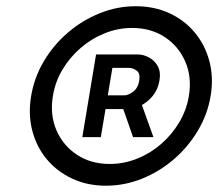

<svg xmlns="http://www.w3.org/2000/svg" viewBox="-20 -757 706 608"><path d="M315.4 -168.9Q256.8 -168.9 209 -191.2Q161.1 -213.4 128.4 -252.4Q95.7 -291.5 82.3 -343Q68.8 -394.5 78.6 -453.1Q88.4 -511.7 118.9 -563.2Q149.4 -614.7 195.1 -653.8Q240.7 -692.9 295.9 -715.1Q351.1 -737.3 409.7 -737.3Q468.8 -737.3 516.6 -715.1Q564.5 -692.9 596.9 -653.8Q629.4 -614.7 643.1 -563.2Q656.7 -511.7 647 -453.1Q637.2 -394.5 606.4 -343Q575.7 -291.5 530.3 -252.4Q484.9 -213.4 429.7 -191.2Q374.5 -168.9 315.4 -168.9ZM327.1 -237.8Q372.1 -237.8 413.8 -254.4Q455.6 -271 490 -300.8Q524.4 -330.6 547.6 -369.6Q570.8 -408.7 578.1 -453.1Q587.9 -512.7 566.9 -561.5Q545.9 -610.4 502 -639.4Q458 -668.5 398.4 -668.5Q354 -668.5 312.3 -651.9Q270.5 -635.3 235.8 -605.5Q201.2 -575.7 178 -536.9Q154.8 -498 147.5 -453.1Q137.7 -393.6 158.7 -344.7Q179.7 -295.9 223.9 -266.8Q268.1 -237.8 327.1 -237.8ZM401.4 -322.8 357.9 -446.8H421.4L465.8 -322.8ZM240.7 -322.8 284.2 -584.5H417Q433.6 -584.5 451.2 -575.4Q468.8 -566.4 479.2 -548.1Q489.7 -529.8 484.9 -501.5Q480 -472.7 462.9 -452.4Q445.8 -432.1 424.3 -421.9Q402.8 -411.6 384.8 -411.6H289.6L296.4 -455.1H374Q386.2 -455.1 401.6 -466.6Q417 -478 420.9 -501.5Q424.8 -524.9 412.6 -533.4Q400.4 -542 389.6 -542H335.9L299.3 -322.8Z"/></svg>

Font: Inter Variable
Style: Italic
Weight: 400
Italic angle: -9.39999°
Designer: Rasmus Andersson
Foundry: rsms
Version: Version 4.001;git-9221beed3